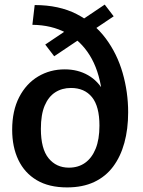

<svg xmlns="http://www.w3.org/2000/svg" viewBox="-20 -805 623 836"><path d="M272 11Q193 11 140 -20.5Q87 -52 60 -108.5Q33 -165 33 -240Q33 -323 63.5 -382Q94 -441 146 -472Q198 -503 262 -503Q319 -503 363.5 -477.5Q408 -452 434 -403L423 -408Q410 -501 370.5 -564.5Q331 -628 268 -662Q205 -696 121 -697L131 -783Q237 -783 314 -743.5Q391 -704 440.5 -637.5Q490 -571 514 -487.5Q538 -404 538 -316Q538 -243 521.5 -183Q505 -123 472.5 -79.5Q440 -36 390 -12.5Q340 11 272 11ZM280 -75Q321 -75 350.5 -96Q380 -117 396.5 -157.5Q413 -198 413 -258Q413 -342 380.5 -382Q348 -422 289 -422Q250 -422 220.5 -403Q191 -384 174.5 -345Q158 -306 158 -244Q158 -157 191.5 -116Q225 -75 280 -75ZM216 -560 177 -611 436 -785 475 -734Z"/></svg>

Font: Bitter Thin SemiBold
Style: Regular
Weight: 600
Version: Version 2.002